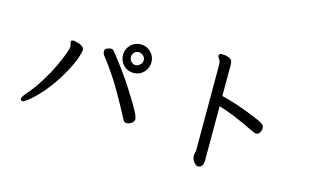

<svg xmlns="http://www.w3.org/2000/svg" viewBox="-94 -1002 2188 1338"><g transform="rotate(15 1000.0 -332.5)"><path d="M104 -55.2Q88.9 -55.2 88.9 -71.8Q88.9 -84 125.5 -126Q162.1 -168 202.1 -231.4Q242.2 -294.9 270 -353.5Q297.9 -412.1 313 -454.1Q328.1 -496.1 328.1 -508.1Q328.1 -520 324.5 -527.1Q320.8 -534.2 320.8 -540Q320.8 -555.2 337.9 -555.2Q349.1 -555.2 368.2 -549.8Q418 -536.1 418 -505.9Q418 -495.1 403.1 -450Q388.2 -404.8 353 -341.3Q317.9 -277.8 279.5 -225.3Q241.2 -172.9 205.1 -135.5Q168.9 -98.1 141.4 -76.7Q113.8 -55.2 104 -55.2ZM844.2 -95.2Q826.2 -95.2 817.9 -111.8Q729 -280.8 675 -364.5Q621.1 -448.2 570.8 -511.2Q562 -523.9 562 -539.1Q562 -556.2 579.1 -562.5Q596.2 -568.8 606.9 -568.8Q619.1 -568.8 629.9 -555.2Q726.1 -435.1 789.1 -335.9Q852.1 -236.8 874 -195.3Q896 -153.8 896 -138.2Q896 -120.1 877.9 -107.7Q859.9 -95.2 844.2 -95.2ZM846.2 -549.8Q846.2 -567.9 832 -581.5Q817.9 -595.2 798.8 -595.2Q779.8 -595.2 766.8 -582Q753.9 -568.8 753.9 -549.8Q753.9 -530.8 767.3 -516.4Q780.8 -502 798.8 -502Q816.9 -502 831.5 -516.4Q846.2 -530.8 846.2 -549.8ZM799.8 -445.8Q755.9 -445.8 726.3 -476.3Q696.8 -506.8 696.8 -549.8Q696.8 -591.8 726.8 -621.8Q756.8 -651.9 799.8 -651.9Q841.8 -651.9 871.8 -621.8Q901.9 -591.8 901.9 -549.8Q901.9 -506.8 872.3 -476.3Q842.8 -445.8 799.8 -445.8Z M1400.9 66.9Q1389.2 66.9 1372.1 47.4Q1355 27.8 1355 -4.9L1361.8 -32.2V-659.2Q1361.8 -680.2 1351.3 -693.6Q1340.8 -707 1340.8 -715.8Q1340.8 -731.9 1367.2 -731.9Q1388.2 -731.9 1409.7 -723.9Q1431.2 -715.8 1435.5 -703.4Q1439.9 -690.9 1439.9 -672.9V-451.2Q1565.9 -419.9 1702.1 -361.8Q1759.8 -337.9 1766.1 -321.8Q1769 -314 1769 -301.8Q1769 -289.1 1759.5 -273.9Q1750 -258.8 1736.8 -258.8Q1725.1 -258.8 1717.5 -262.5Q1710 -266.1 1690.9 -274.9Q1536.1 -350.1 1439.9 -377V11.2Q1439.9 66.9 1400.9 66.9Z"/></g></svg>

Font: LXGW WenKai Screen
Style: Regular
Weight: 400
Designer: LXGW / Fontworks Inc.
Foundry: LXGW / Fontworks Inc.
Version: Version 1.510;January 18,2025